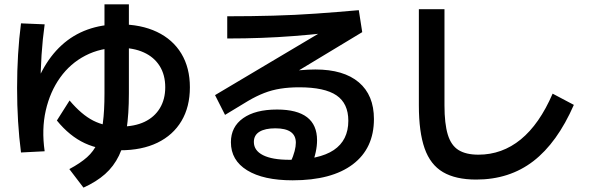

<svg xmlns="http://www.w3.org/2000/svg" viewBox="-20 -813 2680 874"><path d="M75.6 -118.9Q57.8 -255.6 57.8 -412.2Q57.8 -570 75.6 -706.7L183.3 -702.2Q164.4 -567.8 164.4 -412.2Q164.4 -383.3 165.6 -353.9Q166.7 -324.4 168.9 -297.8L114.4 -333.3Q135.6 -422.2 172.2 -491.1Q208.9 -560 260.6 -607.2Q312.2 -654.4 378.3 -678.3Q444.4 -702.2 523.3 -702.2Q622.2 -702.2 694.4 -667.8Q766.7 -633.3 805.6 -568.9Q844.4 -504.4 844.4 -415.6Q844.4 -326.7 806.1 -262.2Q767.8 -197.8 696.7 -163.3Q625.6 -128.9 526.7 -128.9Q435.6 -128.9 366.1 -161.1Q296.7 -193.3 238.9 -264.4L296.7 -355.6Q351.1 -291.1 404.4 -263.9Q457.8 -236.7 526.7 -236.7Q592.2 -236.7 637.8 -258.3Q683.3 -280 707.8 -320.6Q732.2 -361.1 732.2 -415.6Q732.2 -472.2 706.7 -512.8Q681.1 -553.3 634.4 -574.4Q587.8 -595.6 523.3 -595.6Q437.8 -595.6 368.9 -560Q300 -524.4 253.9 -460Q207.8 -395.6 188.3 -310Q168.9 -224.4 183.3 -124.4ZM295.6 -43.3Q345.6 -70 376.1 -97.2Q406.7 -124.4 423.9 -162.2Q441.1 -200 448.3 -253.9Q455.6 -307.8 455.6 -387.8V-793.3H566.7V-387.8Q566.7 -293.3 556.1 -223.9Q545.6 -154.4 521.7 -105Q497.8 -55.6 458.3 -20.6Q418.9 14.4 360 41.1Z M1031.1 -165.6Q1031.1 -235.6 1086.7 -275Q1142.2 -314.4 1241.1 -314.4Q1332.2 -314.4 1377.8 -279.4Q1423.3 -244.4 1423.3 -174.4Q1423.3 -148.9 1417.2 -120.6Q1411.1 -92.2 1398.9 -62.2L1302.2 -73.3Q1315.6 -103.3 1321.1 -125Q1326.7 -146.7 1326.7 -163.3Q1326.7 -228.9 1233.3 -228.9Q1186.7 -228.9 1161.1 -213.3Q1135.6 -197.8 1135.6 -166.7Q1135.6 -127.8 1177.2 -106.7Q1218.9 -85.6 1297.8 -85.6Q1433.3 -85.6 1499.4 -130Q1565.6 -174.4 1565.6 -263.3Q1565.6 -342.2 1511.7 -378.9Q1457.8 -415.6 1342.2 -415.6Q1295.6 -415.6 1256.7 -409.4Q1217.8 -403.3 1182.2 -389.4Q1146.7 -375.6 1108.9 -353.3L1004.4 -290L958.9 -380L1460 -677.8V-662.2Q1387.8 -654.4 1316.1 -648.9Q1244.4 -643.3 1170.6 -640.6Q1096.7 -637.8 1014.4 -637.8V-738.9Q1124.4 -738.9 1223.9 -741.7Q1323.3 -744.4 1418.3 -751.1Q1513.3 -757.8 1613.3 -766.7L1628.9 -666.7L1177.8 -394.4L1121.1 -448.9Q1152.2 -460 1188.9 -468.9Q1225.6 -477.8 1266.1 -483.9Q1306.7 -490 1345 -493.3Q1383.3 -496.7 1415.6 -496.7Q1544.4 -496.7 1613.3 -438.3Q1682.2 -380 1682.2 -271.1Q1682.2 -137.8 1586.1 -65Q1490 7.8 1312.2 7.8Q1178.9 7.8 1105 -37.8Q1031.1 -83.3 1031.1 -165.6Z M1886.7 -333.3V-771.1H2003.3V-333.3Q2003.3 -250 2018.3 -200.6Q2033.3 -151.1 2067.2 -130Q2101.1 -108.9 2157.8 -108.9Q2265.6 -108.9 2350.6 -178.3Q2435.6 -247.8 2495.6 -386.7L2592.2 -335.6Q2516.7 -163.3 2407.8 -79.4Q2298.9 4.4 2147.8 4.4Q2054.4 4.4 1996.7 -29.4Q1938.9 -63.3 1912.8 -137.8Q1886.7 -212.2 1886.7 -333.3Z"/></svg>

Font: Paperlogy 6 SemiBold
Style: Regular
Weight: 600
Designer: redesigned by Lee Juim, glyphs from Gmarket Sans & Montserrat
Foundry: PT&
Version: Version 1.001